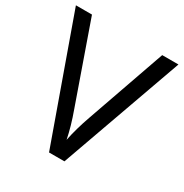

<svg xmlns="http://www.w3.org/2000/svg" viewBox="-166 -843 931 973"><g transform="rotate(30 300.0 -357.0)"><path d="M600 -714 345 0H255L0 -714H94L255 -256Q271 -212 282 -173.5Q293 -135 300 -100Q307 -135 318 -174Q329 -213 345 -258L505 -714Z"/></g></svg>

Font: Noto Sans Medefaidrin
Style: Regular
Weight: 400
Designer: Dalton Maag Ltd
Foundry: Dalton Maag Ltd
Version: Version 1.002; ttfautohint (v1.8.4.7-5d5b)